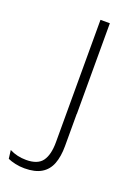

<svg xmlns="http://www.w3.org/2000/svg" viewBox="-195 -539 540 770"><g transform="rotate(20 75.0 -154.0)"><path d="M95.5 -99.5V-486.5H135.5V-99.5ZM12 177.5Q-8.5 177.5 -27.5 173.2Q-46.5 169 -59.5 163L-64 127Q-47.5 135.5 -29.8 139.5Q-12 143.5 7 143.5Q56.5 143.5 76 116.2Q95.5 89 95.5 36V-150.5H135V38Q135 82.5 123 113.8Q111 145 84 161.2Q57 177.5 12 177.5Z"/></g></svg>

Font: Anek Latin ExtraLight
Style: Regular
Weight: 250
Designer: Yesha Goshar
Foundry: Ek Type
Version: Version 1.003